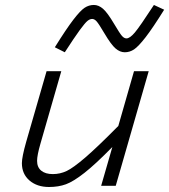

<svg xmlns="http://www.w3.org/2000/svg" viewBox="-20 -746 679 771"><path d="M398.9 -612.8Q377 -649.9 368.2 -659.9Q359.4 -669.9 350.1 -669.9Q340.8 -669.9 331.1 -661.9Q321.3 -653.8 300 -624.8Q278.8 -595.7 240.2 -536.1L200.2 -556.2Q246.1 -629.9 274.4 -666.7Q302.7 -703.6 319.8 -714.8Q336.9 -726.1 356.9 -726.1Q376 -726.1 393.8 -710.7Q411.6 -695.3 439 -648.9Q460.9 -611.8 469.7 -601.8Q478.5 -591.8 487.8 -591.8Q501.5 -591.8 521.5 -615.5Q541.5 -639.2 598.1 -726.1L639.2 -707Q593.3 -633.3 564.5 -596.2Q535.6 -559.1 518.3 -547.6Q501 -536.1 481 -536.1Q461.9 -536.1 444.1 -551.3Q426.3 -566.4 398.9 -612.8ZM386.2 0 431.2 -155.8Q363.8 -86.9 319.3 -52Q274.9 -17.1 244.9 -6.1Q214.8 4.9 176.8 4.9Q128.9 4.9 98.4 -21.2Q67.9 -47.4 67.9 -90.8Q67.9 -115.2 85 -175.8L167 -460H226.1L142.1 -168Q128.9 -122.1 128.9 -100.1Q128.9 -74.2 145.8 -60.5Q162.6 -46.9 191.9 -46.9Q221.2 -46.9 247.6 -59.3Q273.9 -71.8 322.3 -113.3Q370.6 -154.8 455.1 -240.2L518.1 -460H577.1L444.8 0Z"/></svg>

Font: IntelOne Mono Light
Style: Italic
Weight: 300
Italic angle: -16°
Designer: Fred Shallcrass
Foundry: Frere-Jones Type LLC
Version: Version 1.200;hotconv 1.1.0;makeotfexe 2.6.0;FJTRelease1.2